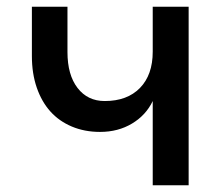

<svg xmlns="http://www.w3.org/2000/svg" viewBox="-20 -552 657 572"><path d="M435 0V-251Q415 -209 373.5 -184Q332 -159 278 -159Q232 -159 194 -175Q156 -191 130 -220Q104 -249 89.5 -291Q75 -333 75 -385V-532H181V-397Q181 -329 211 -290Q241 -251 292 -251Q359 -251 397 -290Q435 -329 435 -398V-532H542V0Z"/></svg>

Font: Geist Med
Style: Regular
Weight: 400
Designer: Basement.studio, Andrés Briganti, Mateo Zaragoza
Foundry: Basement.studio, Vercel, Andrés Briganti, Guido Ferreyra, Mateo Zaragoza
Version: Version 1.401